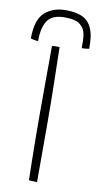

<svg xmlns="http://www.w3.org/2000/svg" viewBox="-94 -882 482 925"><g transform="rotate(10 147.0 -420.0)"><path d="M157.5 0Q153 0 137.5 -0.8Q122 -1.5 117.5 -2Q116.5 -42.5 115.5 -100.2Q114.5 -158 114 -218Q113.5 -278 113.5 -324.5Q113.5 -387 113.8 -472.5Q114 -558 114.5 -658.5Q119.5 -659.5 131.2 -659.8Q143 -660 151.5 -660Q153 -591 154.5 -522.5Q156 -454 156.8 -394.2Q157.5 -334.5 157.5 -291.5ZM44.5 -670Q36 -670 25.5 -672.2Q15 -674.5 8 -676.5Q8 -768 48 -804Q88 -840 150.5 -840Q219.5 -840 251.8 -813Q284 -786 291 -729Q292.5 -717 293 -704Q293.5 -691 293.5 -676.5Q283.5 -674.5 275.5 -673.8Q267.5 -673 257.5 -673Q257.5 -692 257 -710.2Q256.5 -728.5 253.5 -744Q248.5 -770.5 225.8 -787.8Q203 -805 151.5 -805Q91 -805 67.8 -771Q44.5 -737 44.5 -670Z"/></g></svg>

Font: Grandstander Thin
Style: Regular
Weight: 100
Designer: Tyler Finck
Foundry: Etcetera Type Co
Version: Version 1.200; ttfautohint (v1.8.3)